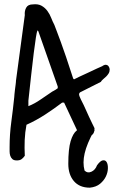

<svg xmlns="http://www.w3.org/2000/svg" viewBox="-20 -742 537 888"><path d="M24.4 -61.5Q24.4 -120.1 32.2 -177.7Q40 -235.4 45.9 -293Q45.9 -295.9 46.9 -306.2Q47.9 -316.4 49.3 -328.1Q50.8 -339.8 52.2 -350.1Q53.7 -360.4 53.7 -363.3V-367.2L94.7 -671.9Q92.8 -691.4 101.1 -706.5Q109.4 -721.7 131.8 -721.7Q156.2 -724.6 172.4 -715.3Q188.5 -706.1 199.2 -691.4Q210 -676.8 216.8 -659.2Q223.6 -641.6 231.4 -627Q236.3 -613.3 243.7 -594.7Q251 -576.2 261.2 -547.9Q271.5 -519.5 285.6 -478.5Q299.8 -437.5 318.4 -378.9L322.3 -375Q329.1 -378.9 348.1 -387.7Q367.2 -396.5 388.2 -406.2Q409.2 -416 427.7 -424.8Q446.3 -433.6 454.1 -436.5Q455.1 -438.5 459.5 -439.9Q463.9 -441.4 465.8 -442.4H467.8Q477.5 -442.4 482.4 -435.1Q487.3 -427.7 487.3 -420.9Q487.3 -410.2 482.4 -402.3Q477.5 -394.5 471.2 -388.2Q464.8 -381.8 457.5 -376Q450.2 -370.1 446.3 -363.3L349.6 -314.5Q345.7 -309.6 345.7 -306.6Q345.7 -298.8 354 -282.2Q362.3 -265.6 367.2 -255.9Q370.1 -250 377 -234.4Q383.8 -218.8 391.6 -202.1Q399.4 -185.5 406.7 -170.4Q414.1 -155.3 417 -149.4V-146.5Q417 -111.3 381.8 -111.3Q371.1 -111.3 359.4 -113.8Q347.7 -116.2 341.8 -127.9L276.4 -267.6H267.6Q230.5 -239.3 188.5 -211.9Q146.5 -184.6 102.5 -165Q95.7 -129.9 94.2 -93.8Q92.8 -57.6 94.7 -21.5Q86.9 -10.7 79.1 -5.4Q71.3 0 57.6 0Q43.9 0 37.1 -6.3Q30.3 -12.7 27.3 -22Q24.4 -31.2 24.4 -42Q24.4 -52.7 24.4 -61.5ZM111.3 -251Q140.6 -262.7 168.5 -282.2Q196.3 -301.8 221.7 -318.4Q224.6 -320.3 229 -322.3Q233.4 -324.2 237.3 -327.1Q241.2 -330.1 247.1 -334V-341.8L157.2 -597.7L153.3 -601.6Q150.4 -595.7 146 -568.4Q141.6 -541 136.2 -497.6Q130.9 -454.1 124.5 -397.5Q118.2 -340.8 111.3 -276.4ZM295.9 15.6Q295.9 -52.7 306.6 -88.9Q317.4 -125 335 -138.7Q352.5 -152.3 374.5 -149.9Q396.5 -147.5 418.9 -139.6Q418 -139.6 416.5 -138.2Q415 -136.7 414.1 -135.7Q381.8 -77.1 371.6 -33.2Q361.3 10.7 371.1 46.9Q384.8 60.5 402.8 52.2Q420.9 43.9 428.7 22.5Q444.3 1 456.1 -0.5Q467.8 -2 473.6 8.3Q479.5 18.6 479 37.1Q478.5 55.7 469.7 74.2Q460.9 92.8 442.9 107.9Q424.8 123 395.5 126Q347.7 126 321.8 95.7Q295.9 65.4 295.9 15.6Z"/></svg>

Font: Covered By Your Grace
Style: Regular
Weight: 400
Designer: Kimberly Geswein
Foundry: Kimberly Geswein
Version: Version 1.0